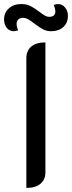

<svg xmlns="http://www.w3.org/2000/svg" viewBox="-40 -918 355 947"><path d="M90 -631Q90 -668 114.5 -688.5Q139 -709 184 -709V-69Q184 -32 159.5 -11.5Q135 9 90 9ZM-20 -822Q-20 -856 4 -877Q28 -898 65 -898Q91 -898 110 -888.5Q129 -879 154 -860Q171 -847 181.5 -841Q192 -835 203 -835Q218 -835 225.5 -842Q233 -849 233 -861Q233 -875 225 -893Q235 -898 247 -898Q267 -898 281 -881Q295 -864 295 -840Q295 -805 272 -784.5Q249 -764 213 -764Q190 -764 172 -773.5Q154 -783 129 -802Q112 -816 99 -823Q86 -830 74 -830Q59 -830 50.5 -822Q42 -814 42 -800Q42 -783 50 -769Q38 -764 28 -764Q7 -764 -6.5 -780.5Q-20 -797 -20 -822Z"/></svg>

Font: K2D
Style: Regular
Weight: 400
Version: Version 1.000; ttfautohint (v1.6)